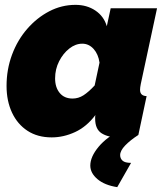

<svg xmlns="http://www.w3.org/2000/svg" viewBox="-20 -556 686 791"><path d="M193 10Q135 10 93.5 -17Q52 -44 29.5 -92Q7 -140 7 -202Q7 -270 29.5 -330.5Q52 -391 92 -437Q132 -483 183 -509.5Q234 -536 291 -536Q338 -536 373 -512.5Q408 -489 420 -448L436 -522H627L560 -210Q557 -195 557 -186Q557 -161 584 -160L550 0Q524 5 503.5 7.5Q483 10 469 10Q425 10 398.5 -7Q372 -24 372 -67Q372 -71 372 -74.5Q372 -78 373 -82Q337 -34 289.5 -12Q242 10 193 10ZM279 -150Q303 -150 324 -163.5Q345 -177 370 -204L390 -298Q385 -333 365.5 -354.5Q346 -376 319 -376Q291 -376 265.5 -356Q240 -336 223.5 -303.5Q207 -271 207 -233Q207 -196 226 -173Q245 -150 279 -150ZM352 126Q352 90 386 49Q420 8 484 -24H548L550 0Q516 22 495.5 43.5Q475 65 475 83Q475 97 485 106Q495 115 520 115L463 215Q411 207 381.5 182Q352 157 352 126Z"/></svg>

Font: Raleway Black
Style: Italic
Weight: 900
Italic angle: -12°
Designer: Matt McInerney, Pablo Impallari, Rodrigo Fuenzalida
Foundry: Matt McInerney, Pablo Impallari, Rodrigo Fuenzalida
Version: Version 4.101;RELEASE